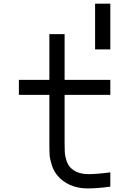

<svg xmlns="http://www.w3.org/2000/svg" viewBox="-20 -1020 707 1050"><path d="M583.3 0.7Q513.7 10.4 458.3 10.4Q406.2 10.4 363.6 -8.5Q321 -27.3 294.3 -59.9Q273.4 -84.6 263 -117.8Q252.6 -151 251.3 -173.2Q250 -195.3 250 -234.4V-501.3H83.3V-583.3H250V-833.3H333.3V-583.3H583.3V-501.3H333.3V-240.9Q333.3 -205.1 334.3 -187.5Q335.3 -169.9 341.8 -147.1Q348.3 -124.3 361.3 -108.1Q395.2 -67.7 464.8 -67.7Q511.1 -67.7 583.3 -77.5ZM500 -1000H583.3V-750H500Z"/></svg>

Font: Monoid
Style: Regular
Weight: 400
Width: 4
Monospace: yes
Designer: Andreas Larsen (@larsenwork)
Version: Version 0.61